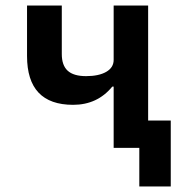

<svg xmlns="http://www.w3.org/2000/svg" viewBox="-20 -536 680 696"><path d="M485 0H392V-222H387Q333 -156 245 -156Q78 -156 78 -333V-516H204V-340Q204 -299 225.5 -279.5Q247 -260 292 -260Q338 -260 365 -275.5Q392 -291 392 -319V-516H517V-99H599V140H485Z"/></svg>

Font: Writer SemiBold
Style: Regular
Weight: 600
Monospace: yes
Designer: Mike Abbink, Paul van der Laan, Pieter van Rosmalen
Foundry: Bold Monday
Version: Version 2.001 2020